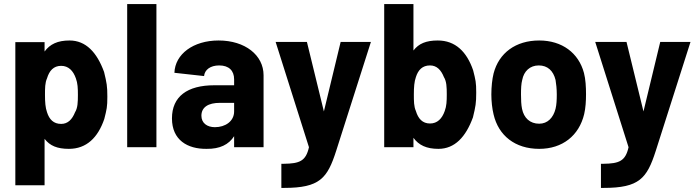

<svg xmlns="http://www.w3.org/2000/svg" viewBox="-20 -720 3410 939"><path d="M55 -514V186H198V-41C224 -7 260 8 317 8C403 8 459 -47 490 -138C502 -186 505 -196 505 -247C505 -299 502 -314 489 -368C454 -464 400 -522 320 -522C262 -522 224 -504 198 -468V-514ZM200 -256C200 -288 200 -315 210 -337C221 -374 242 -398 279 -398C315 -398 338 -374 351 -337C360 -313 361 -288 361 -256C361 -220 360 -192 347 -171C333 -136 312 -114 279 -114C242 -114 221 -136 210 -171C202 -193 200 -221 200 -256Z M602 0H745V-700H602Z M1125 -332V-303H1028C896 -303 821 -248 821 -141C821 -35 897 9 990 8C1055 9 1099 -13 1125 -54V0H1269V-352C1269 -450 1179 -522 1049 -522C925 -522 836 -455 833 -364L978 -348C981 -379 1009 -400 1052 -400C1100 -400 1125 -374 1125 -332ZM965 -154C965 -196 999 -217 1055 -217H1125V-175C1125 -127 1082 -98 1031 -98C993 -98 965 -118 965 -154Z M1356 199H1369C1544 199 1581 152 1624 18L1794 -515H1646L1564 -175L1481 -515H1328L1491 0C1476 68 1445 80 1368 81H1356Z M1859 0H2002V-46C2028 -10 2066 8 2124 8C2204 8 2258 -50 2293 -146C2306 -200 2309 -215 2309 -267C2309 -318 2306 -328 2294 -376C2263 -467 2207 -522 2121 -522C2064 -522 2028 -507 2002 -473V-700H1859ZM2004 -258C2004 -293 2006 -321 2014 -343C2025 -378 2046 -400 2083 -400C2116 -400 2137 -378 2151 -343C2164 -322 2165 -294 2165 -258C2165 -226 2164 -201 2155 -177C2142 -140 2119 -116 2083 -116C2046 -116 2025 -140 2014 -177C2004 -199 2004 -226 2004 -258Z M2617 8C2731 8 2812 -57 2837 -162C2844 -192 2846 -226 2846 -259C2846 -294 2844 -333 2836 -363C2810 -461 2729 -522 2617 -522C2502 -522 2420 -461 2394 -361C2387 -333 2383 -295 2383 -258C2383 -225 2387 -188 2394 -160C2418 -57 2499 8 2617 8ZM2528 -258C2528 -286 2529 -311 2534 -329C2542 -372 2572 -400 2615 -400C2658 -400 2686 -374 2697 -329C2700 -311 2703 -286 2703 -258C2703 -233 2702 -208 2697 -188C2686 -144 2658 -115 2617 -115C2572 -115 2542 -143 2533 -188C2529 -207 2528 -233 2528 -258Z M2919 199H2932C3107 199 3144 152 3187 18L3357 -515H3209L3127 -175L3044 -515H2891L3054 0C3039 68 3008 80 2931 81H2919Z"/></svg>

Font: Vanilla Cream Black
Style: Regular
Weight: 900
Designer: Jeremy Tribby, Jinavaṁso
Foundry: Tribby Type
Version: Version 1.422;Glyphs 3.1.2 (3151)